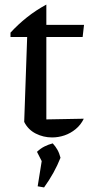

<svg xmlns="http://www.w3.org/2000/svg" viewBox="-20 -593 398 841"><path d="M183 -573V-484H348L342 -431H183V-70L347 -73Q334 -46 311.5 -27.5Q289 -9 262.5 0Q236 9 208 9Q170 9 136.5 -8Q103 -25 86 -59L99 -431H26V-450Q59 -486 98 -517Q137 -548 183 -573ZM145 223 166 92 245 98Q232 131 214 163.5Q196 196 173 228ZM175 137 142 72Q158 57 175 48.5Q192 40 211 35Q223 48 231.5 63Q240 78 245 98Z"/></svg>

Font: Piazzolla 24pt Medium
Style: Regular
Weight: 500
Designer: Juan Pablo del Peral
Foundry: Huerta Tipografica
Version: Version 2.005